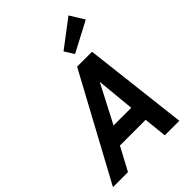

<svg xmlns="http://www.w3.org/2000/svg" viewBox="-293 -1014 1129 1129"><g transform="rotate(-45 271.5 -449.5)"><path d="M-37 0 315 -650H439L515 0H394L379 -144H165L88 0ZM222 -254H369L346 -493ZM359 -711 322 -770 492 -899 547 -810Z"/></g></svg>

Font: Sometype Mono
Style: Bold Italic
Weight: 700
Italic angle: -12°
Monospace: yes
Designer: Ryoichi Tsunekawa
Foundry: Dharma Type
Version: Version 1.000; ttfautohint (v1.8.3)